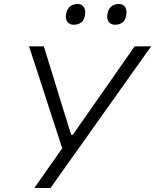

<svg xmlns="http://www.w3.org/2000/svg" viewBox="-20 -946 780 966"><path d="M152.5 0Q186 -47 220.2 -96.2Q254.5 -145.5 293 -200L192 -510.5Q175.5 -561.5 160.5 -607.8Q145.5 -654 126 -713H200.5Q220 -649.5 234.2 -603.8Q248.5 -558 261 -516.8Q273.5 -475.5 289 -425.5L338 -267.5H346L454.5 -422.5Q491 -474.5 520.5 -516.8Q550 -559 582 -605Q614 -651 657.5 -713H740.5Q694.5 -648.5 644.8 -578.5Q595 -508.5 553.5 -450L393.5 -224.5Q357.5 -173.5 315 -114Q272.5 -54.5 234 0ZM558.5 -821.5Q537.5 -821.5 526.5 -836.8Q515.5 -852 521 -878Q526.5 -904 542 -915Q557.5 -926 578 -926Q600 -926 610 -910Q620 -894 615 -868.5Q610 -842 594.8 -831.8Q579.5 -821.5 558.5 -821.5ZM350.5 -821.5Q330 -821.5 318.8 -836.8Q307.5 -852 313 -878Q318.5 -904 334.2 -915Q350 -926 370.5 -926Q392 -926 402 -910Q412 -894 407.5 -868.5Q402.5 -842 387 -831.8Q371.5 -821.5 350.5 -821.5Z"/></svg>

Font: Commissioner Light
Style: Italic
Weight: 300
Italic angle: -12°
Designer: Kostas Bartsokas
Foundry: Kostas Bartsokas
Version: Version 1.000; ttfautohint (v1.8.3)